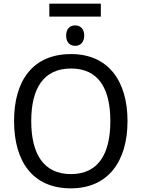

<svg xmlns="http://www.w3.org/2000/svg" viewBox="-20 -1021 775 1051"><path d="M532 -1001H250V-930H532ZM392 -882C364 -882 342 -865 342 -826C342 -788 364 -770 392 -770C418 -770 441 -788 441 -826C441 -865 418 -882 392 -882ZM678 -358C678 -580 571 -725 369 -725C158 -725 57 -578 57 -359C57 -138 158 10 368 10C571 10 678 -137 678 -358ZM151 -358C151 -538 219 -646 369 -646C518 -646 584 -538 584 -358C584 -178 518 -68 368 -68C219 -68 151 -178 151 -358Z"/></svg>

Font: Noto Sans Thai
Style: Regular
Weight: 400
Designer: Monotype Design Team
Foundry: Monotype Imaging Inc.
Version: Version 1.901